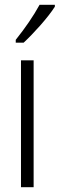

<svg xmlns="http://www.w3.org/2000/svg" viewBox="-20 -785 250 805"><path d="M210 -757V-765H146C119 -716 88 -671 46 -618V-606H79C119 -643 181 -711 210 -757ZM121 0V-532H68V0Z"/></svg>

Font: Noto Sans Devanagari UI ExtraCondensed Light
Style: Regular
Weight: 300
Width: 2
Designer: Jelle Bosma - Monotype Design Team
Foundry: Monotype Imaging Inc.
Version: Version 2.004